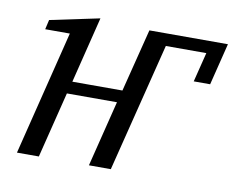

<svg xmlns="http://www.w3.org/2000/svg" viewBox="-64 -609 845 691"><g transform="rotate(10 359.0 -264.0)"><path d="M301 0 361 -241H178L118 0H38L151 -455H61L69 -490L250 -528L190 -286H373L431 -516H718L680 -363H620L647 -471H499L381 0Z"/></g></svg>

Font: IBM Plex Serif
Style: Italic
Weight: 400
Italic angle: -14°
Designer: Mike Abbink, Paul van der Laan, Pieter van Rosmalen
Foundry: Bold Monday
Version: Version 3.001